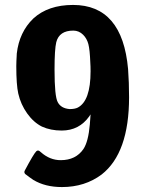

<svg xmlns="http://www.w3.org/2000/svg" viewBox="-20 -736 590 778"><path d="M115 -661Q175 -716 276 -716Q476 -716 499 -456Q503 -402 503 -342Q503 -116 392 -29Q324 22 231 22Q163 22 115 -7Q100 -17 82 -31Q76 -38 81 -46Q116 -112 127 -123Q130 -126 134 -126Q139 -126 146 -119Q182 -87 226 -87Q287 -87 318 -132Q338 -162 344 -232L347 -272Q346 -272 342 -265Q301 -207 230 -207Q185 -207 150 -223Q116 -240 90 -276.5Q64 -313 54 -357Q46 -393 46 -468Q46 -477 46.5 -488.5Q47 -500 47.5 -507.5Q48 -515 48 -519Q58 -606 115 -661ZM317 -595Q300 -612 277 -612Q220 -612 208 -565Q201 -536 201 -454Q201 -345 214 -322Q227 -297 262 -294Q283 -294 295 -300Q347 -327 347 -447Q347 -469 346 -481Q344 -535 338 -557.5Q332 -580 317 -595Z"/></svg>

Font: KaTeX_SansSerif
Style: Bold
Weight: 700
Version: Version 1.1; ttfautohint (v1.3)